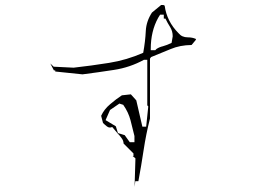

<svg xmlns="http://www.w3.org/2000/svg" viewBox="-20 -786 1040 760"><path d="M515.6 -68.8H527.8Q539.1 -129.4 548.6 -192.4Q558.1 -255.4 573.7 -316.9V-554.2L578.1 -560.1Q618.7 -576.2 655.5 -591.8Q692.4 -607.4 738.3 -607.9L755.4 -628.4V-631.8Q741.7 -638.2 723.1 -638.2Q700.2 -638.2 687 -654.3Q640.1 -701.2 631.8 -763.7L627 -766.1H617.7L581.5 -736.3Q559.1 -702.1 557.1 -663.6Q555.2 -622.6 546.9 -577.1Q481.9 -548.3 411.6 -537.1Q341.3 -525.9 271.5 -518.1L192.4 -522L179.2 -534.7L193.4 -507.3H198.7V-502.9L306.6 -491.7Q367.7 -499.5 431.2 -509.3Q494.6 -519 549.8 -549.3H563V-369.1L566.9 -364.7L558.6 -284.7H543.5L519.5 -388.7L498 -412.6L462.4 -408.7Q440.4 -394.5 416 -373.5Q392.1 -353.5 380.4 -327.6L387.7 -299.3Q395 -292 403.8 -285.2Q409.2 -281.2 415 -281.2Q418 -281.2 424.3 -283.2L445.8 -257.8Q453.6 -250 460.9 -239.7Q468.8 -230 469.2 -217.8L508.3 -178.7V-176.8V-168.5H504.9L516.1 -159.2L512.7 -46.4ZM512.2 -223.1H496.1H493.7L473.6 -251L446.8 -259.3L438.5 -286.1L397.9 -310.5L415.5 -350.6L452.6 -376L467.8 -371.1Q488.3 -341.8 496.6 -310.1L512.2 -247.6ZM628.4 -712.4H634.8Q643.6 -694.3 653.3 -679.2Q663.6 -662.6 663.6 -642.6V-642.1L659.2 -616.2Q641.1 -607.4 625 -603Q610.4 -599.6 599.6 -592.3L594.7 -587.4H576.7V-591.8Q576.7 -662.6 606 -715.3Q609.4 -720.7 613.8 -728H628.4Z"/></svg>

Font: Bakudai
Style: Light
Weight: 300
Version: Version 1.48